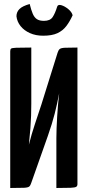

<svg xmlns="http://www.w3.org/2000/svg" viewBox="-20 -937 437 957"><path d="M31 0V-681Q31 -691 35 -694.5Q39 -698 60.5 -699Q82 -700 136 -700V-421Q136 -390 135 -360.5Q134 -331 131.5 -297Q129 -263 124 -216Q138 -271 154 -318.5Q170 -366 186 -415L267 -674Q271 -687 277.5 -692.5Q284 -698 303.5 -699Q323 -700 366 -700V-19Q366 -10 360 -6Q354 -2 332 -1Q310 0 261 0V-248Q261 -269 262 -297.5Q263 -326 265 -357Q267 -388 269.5 -418Q272 -448 275 -472Q265 -419 252.5 -370Q240 -321 219 -261L136 -26Q132 -13 126 -7.5Q120 -2 99.5 -1Q79 0 31 0ZM195 -759Q158 -759 129 -772Q100 -785 82.5 -807Q65 -829 62 -856Q62 -877 77 -892Q92 -907 128 -917Q135 -888 143 -869Q151 -850 164 -841.5Q177 -833 199 -833Q230 -833 242.5 -852Q255 -871 265 -904Q269 -916 286 -911Q303 -906 320.5 -891.5Q338 -877 342 -861Q328 -830 310.5 -807Q293 -784 266 -771.5Q239 -759 195 -759Z"/></svg>

Font: Yanone Kaffeesatz ExtraLight
Style: Regular
Weight: 200
Designer: Yanone (Cyrillic: Daniel Pouzeot, Huerta Tipografica, and Cyreal)
Foundry: Yanone
Version: Version 2.003